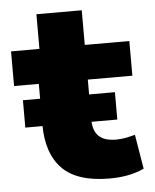

<svg xmlns="http://www.w3.org/2000/svg" viewBox="-49 -681 591 734"><g transform="rotate(-5 246.5 -314.0)"><path d="M343 11Q218 11 161 -47.5Q104 -106 104 -217V-373H9V-506H118V-639H292V-506H463V-373H292V-220Q292 -176 314 -155.5Q336 -135 380 -135Q398 -135 416.5 -138.5Q435 -142 453 -147L475 -15Q444 -1 411.5 5Q379 11 343 11ZM38 -211V-316H391V-211Z"/></g></svg>

Font: Nunito Sans 7pt Black
Style: Regular
Weight: 900
Designer: Vernon Adams
Foundry: Vernon Adams
Version: Version 3.101;gftools[0.9.27]